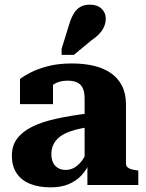

<svg xmlns="http://www.w3.org/2000/svg" viewBox="-20 -796 627 826"><path d="M366 -309V-250Q332 -245 305.5 -238Q279 -231 259 -221Q239 -211 226.5 -198Q214 -185 207.5 -169Q201 -153 201 -134Q201 -111 208.5 -96Q216 -81 230 -73Q244 -65 263 -65Q286 -65 305 -78Q324 -91 338.5 -113.5Q353 -136 365 -168L367 -100Q353 -65 329.5 -40.5Q306 -16 273.5 -3Q241 10 198 10Q146 10 108.5 -5.5Q71 -21 51 -51.5Q31 -82 31 -126Q31 -168 52.5 -198Q74 -228 116 -249.5Q158 -271 221 -285Q284 -299 366 -309ZM356 0V-99L344 -97V-372Q344 -400 336 -417Q328 -434 311.5 -441.5Q295 -449 271 -449Q235 -449 211.5 -433.5Q188 -418 175 -396Q167 -406 166 -415Q165 -424 169.5 -432.5Q174 -441 184 -447Q194 -453 208 -455V-348H66V-456Q81 -468 110.5 -483.5Q140 -499 185 -511Q230 -523 290 -523Q341 -523 383.5 -513Q426 -503 457 -481.5Q488 -460 505 -426.5Q522 -393 522 -346V-93Q522 -83 528 -77Q534 -71 544.5 -68Q555 -65 571 -63L575 -62V0ZM278 -692Q286 -719 297.5 -738Q309 -757 326 -766.5Q343 -776 367 -776Q398 -776 416.5 -759Q435 -742 435 -716Q435 -699 428.5 -683Q422 -667 408.5 -652Q395 -637 374 -623L298 -560H245V-586Z"/></svg>

Font: Roboto Serif 36pt
Style: Bold
Weight: 700
Version: Version 1.008